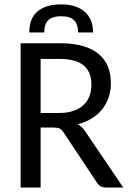

<svg xmlns="http://www.w3.org/2000/svg" viewBox="-20 -834 583 854"><path d="M71.8 0ZM160.6 -266.6V0H71.8V-641.6H247.6Q306.2 -641.6 348.9 -629.2Q391.6 -616.7 419.2 -593.5Q446.8 -570.3 460 -537.4Q473.1 -504.4 473.1 -463.4Q473.1 -429.7 463.1 -400.4Q453.1 -371.1 434.3 -347.7Q415.5 -324.2 388.2 -307.4Q360.8 -290.5 326.2 -281.7Q334.5 -276.4 341.8 -269.8Q349.1 -263.2 356 -253.9L528.3 0H449.2Q426.3 0 413.6 -18.1L261.7 -246.6Q254.4 -257.3 245.8 -262Q237.3 -266.6 220.2 -266.6ZM160.6 -331.5H244.1Q279.3 -331.5 305.9 -340.6Q332.5 -349.6 350.6 -366.2Q368.7 -382.8 377.7 -406Q386.7 -429.2 386.7 -457Q386.7 -571.8 247.6 -571.8H160.6ZM252 -814.5Q319.3 -814.5 356.7 -781.7Q394 -749 394 -689.5H327.6Q327.6 -723.6 310.8 -742.7Q293.9 -761.7 252 -761.7Q231 -761.7 216.6 -756.8Q202.1 -752 193.4 -742.7Q184.6 -733.4 180.7 -720Q176.8 -706.5 176.8 -689.5H110.4Q110.4 -753.4 147.7 -783.9Q185.1 -814.5 252 -814.5Z"/></svg>

Font: Carlito
Style: Regular
Weight: 400
Designer: Lukasz Dziedzic
Foundry: tyPoland Lukasz Dziedzic
Version: Version 1.104